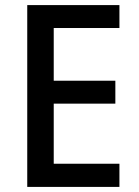

<svg xmlns="http://www.w3.org/2000/svg" viewBox="-20 -827 544 754"><path d="M449 -93H87V-807H449V-717H191V-510H433V-420H191V-184H449Z"/></svg>

Font: Noto Sans Telugu UI SemiCondensed Medium
Style: Regular
Weight: 500
Width: 4
Designer: Jelle Bosma - Monotype Design Team
Foundry: Monotype Imaging Inc.
Version: Version 2.005; ttfautohint (v1.8.4.7-5d5b)